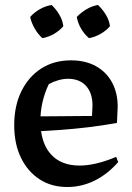

<svg xmlns="http://www.w3.org/2000/svg" viewBox="-20 -740 531 770"><path d="M250 10Q186 10 138.5 -21Q91 -52 64 -107.5Q37 -163 37 -238Q37 -315 65.5 -373.5Q94 -432 145 -465Q196 -498 265 -498Q322 -498 364 -475Q406 -452 429 -410Q452 -368 452 -312L449 -247Q387 -236 332.5 -229.5Q278 -223 223 -219Q168 -215 104 -212L105 -273L349 -275L351 -317Q351 -367 325 -395.5Q299 -424 253 -424Q234 -424 214.5 -418.5Q195 -413 176 -403Q159 -368 150.5 -330.5Q142 -293 142 -256Q142 -169 183 -122.5Q224 -76 299 -76Q363 -76 446 -111L454 -90Q411 -41 359 -15.5Q307 10 250 10ZM187 -720Q205 -703 218 -681Q231 -659 234 -635Q219 -617 196.5 -604Q174 -591 150 -587Q133 -602 119.5 -625Q106 -648 101 -672Q117 -690 139.5 -703Q162 -716 187 -720ZM373 -720Q391 -703 404.5 -681Q418 -659 421 -635Q406 -617 383 -604Q360 -591 337 -587Q318 -603 305 -625.5Q292 -648 288 -672Q305 -690 327 -703Q349 -716 373 -720Z"/></svg>

Font: Piazzolla 24pt SemiBold
Style: Regular
Weight: 600
Designer: Juan Pablo del Peral
Foundry: Huerta Tipografica
Version: Version 2.005